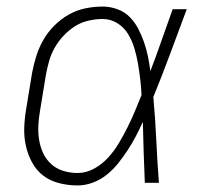

<svg xmlns="http://www.w3.org/2000/svg" viewBox="-20 -558 640 586"><path d="M217 8Q188 8 160.5 1Q133 -6 112 -22Q91 -38 78 -62Q65 -86 59 -113Q53 -140 54 -168.5Q55 -197 60 -226L78 -336Q83 -362 91 -387.5Q99 -413 112.5 -436.5Q126 -460 146 -480Q166 -500 190 -513.5Q214 -527 240.5 -532.5Q267 -538 293 -538Q316 -538 338 -530Q360 -522 375.5 -506.5Q391 -491 401.5 -471Q412 -451 419.5 -429.5Q427 -408 431.5 -386Q436 -364 439 -341Q457 -388 473.5 -435.5Q490 -483 507 -530H550Q525 -463 500 -395.5Q475 -328 448 -262Q454 -196 457 -130.5Q460 -65 465 0H422Q420 -46 418.5 -93Q417 -140 416 -186Q406 -164 394.5 -142Q383 -120 369.5 -99.5Q356 -79 340.5 -59.5Q325 -40 305.5 -24.5Q286 -9 263 -0.5Q240 8 217 8ZM217 -30Q243 -30 267.5 -43.5Q292 -57 310.5 -77.5Q329 -98 343 -121.5Q357 -145 369 -169Q381 -193 391.5 -218Q402 -243 412 -268Q411 -292 408 -316.5Q405 -341 401 -364.5Q397 -388 390 -411Q383 -434 371 -454Q359 -474 338.5 -487Q318 -500 293 -500Q272 -500 250 -495Q228 -490 209 -478Q190 -466 174 -449Q158 -432 147 -412.5Q136 -393 130 -372Q124 -351 120 -329L102 -219Q98 -197 97 -174.5Q96 -152 99.5 -130.5Q103 -109 112 -90Q121 -71 136.5 -57Q152 -43 173 -36.5Q194 -30 217 -30Z"/></svg>

Font: Iosevka Curly XLtExObl
Style: Regular
Weight: 200
Width: 7
Italic angle: -9°
Monospace: yes
Designer: Belleve Invis
Foundry: Belleve Invis
Version: Version 11.0.1; ttfautohint (v1.8.3)